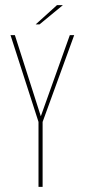

<svg xmlns="http://www.w3.org/2000/svg" viewBox="-20 -728 330 748"><path d="M130 0V-253L21 -591H38L139 -275L252 -591H269L146 -253V0ZM119 -633 202 -708H225L134 -633Z"/></svg>

Font: Alumni Sans Pinstripe
Style: Regular
Weight: 400
Designer: Robert E. Leuschke
Foundry: Robert E. Leuschke
Version: Version 1.010; ttfautohint (v1.8.4.7-5d5b)